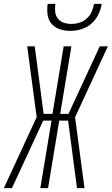

<svg xmlns="http://www.w3.org/2000/svg" viewBox="-35 -975 579 995"><path d="M403 0H364L318 -350H272L214 0H174L232 -350H189L27 0H-15L155 -368L106 -735H145L191 -385H237L295 -735H335L277 -385H320L482 -735H524L354 -367ZM329 -815Q301 -815 275 -823.5Q249 -832 232 -852Q215 -872 211.5 -899.5Q208 -927 212 -955H252Q249 -934 251 -914Q253 -894 264.5 -879Q276 -864 295 -857.5Q314 -851 335 -851Q356 -851 377 -857.5Q398 -864 414.5 -879Q431 -894 440 -914Q449 -934 452 -955H492Q488 -927 474.5 -899.5Q461 -872 438 -852Q415 -832 386 -823.5Q357 -815 329 -815Z"/></svg>

Font: Iosevka Term Curly XLt Obl
Style: Regular
Weight: 200
Italic angle: -9°
Designer: Belleve Invis
Foundry: Belleve Invis
Version: Version 32.3.0